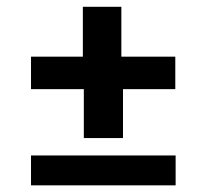

<svg xmlns="http://www.w3.org/2000/svg" viewBox="-20 -557 661 577"><path d="M73.2 0V-89.8H507.8V0ZM231.9 -142.1V-289.1H73.2V-386.7H229V-536.6H344.7V-386.7H506.8V-289.1H349.6V-142.1Z"/></svg>

Font: Ride
Style: Bold
Weight: 700
Version: Version 3.000